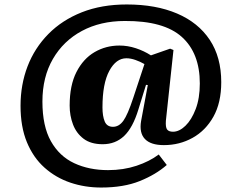

<svg xmlns="http://www.w3.org/2000/svg" viewBox="-20 -624 1068 860"><path d="M433 216Q360 216 295 194Q230 172 179.5 127Q129 82 100.5 13Q72 -56 72 -150Q72 -245 103.5 -327Q135 -409 196.5 -471.5Q258 -534 346.5 -569Q435 -604 548 -604Q678 -604 773 -563.5Q868 -523 919.5 -445.5Q971 -368 971 -256Q971 -164 936 -101.5Q901 -39 842.5 -6.5Q784 26 714 26Q655 26 629 -1.5Q603 -29 612 -82L642 -243L634 -244L600 -134Q575 -52 536 -15Q497 22 440 22Q387 22 354.5 -2.5Q322 -27 307 -66.5Q292 -106 292 -151Q292 -242 322.5 -301.5Q353 -361 403.5 -390.5Q454 -420 515 -420Q552 -420 588.5 -408Q625 -396 656 -376L742 -406L757 -400L723 -83Q721 -54 728.5 -44Q736 -34 755 -34Q783 -34 810.5 -60.5Q838 -87 856.5 -135.5Q875 -184 875 -250Q875 -386 794.5 -458.5Q714 -531 539 -530Q430 -530 347 -485.5Q264 -441 217 -360Q170 -279 170 -169Q170 -59 208 8.5Q246 76 312.5 107Q379 138 464 138Q533 138 591.5 118.5Q650 99 691 68L727 115Q678 158 606 187Q534 216 433 216ZM486 -56Q513 -56 532.5 -83Q552 -110 577 -186L627 -337Q608 -348 586.5 -355.5Q565 -363 546 -363Q500 -363 469.5 -306.5Q439 -250 439 -143Q439 -104 449 -80Q459 -56 486 -56Z"/></svg>

Font: Literata 36pt ExtraBold
Style: Italic
Weight: 800
Italic angle: -2°
Designer: Latin by Veronika Burian and Jose Scaglione. Greek by Irene Vlachou. Cyrillic by Vera Evstafieva
Foundry: TypeTogether
Version: Version 3.002